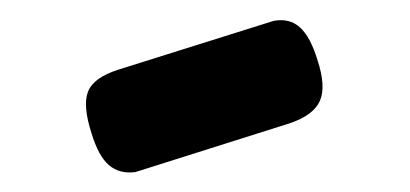

<svg xmlns="http://www.w3.org/2000/svg" viewBox="-20 -711 412 193"><path d="M116 -538Q100 -536 89.5 -545Q79 -554 72 -577Q63 -605 68.5 -619Q74 -633 99 -641L255 -690Q271 -693 281.5 -683.5Q292 -674 299 -651Q308 -624 301.5 -609.5Q295 -595 271 -587Z"/></svg>

Font: Fredoka SemiCondensed Medium
Style: Regular
Weight: 500
Width: 4
Designer: Ben Nathan
Foundry: Milena B. Brandão, Ben Nathan
Version: Version 2.001